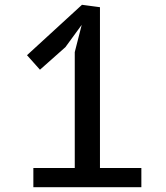

<svg xmlns="http://www.w3.org/2000/svg" viewBox="-20 -780 690 800"><path d="M119 0V-80H291.5V-563L320.5 -676.5L252.5 -583.5L146.5 -489.5L92.5 -550L321.5 -760L396.5 -750V-80H569V0Z"/></svg>

Font: B612 Mono
Style: Regular
Weight: 400
Version: Version 1.005